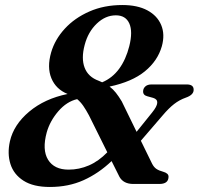

<svg xmlns="http://www.w3.org/2000/svg" viewBox="-20 -732 791 764"><path d="M455.5 -28 424 -91Q372.5 -42 312.5 -15Q252.5 12 178.5 12Q112.5 12 73.5 -13Q34.5 -38 21.5 -79.5Q8.5 -121 19.5 -170Q34.5 -236 96.2 -287.8Q158 -339.5 249 -358Q202.5 -377 184.5 -420.5Q166.5 -464 183.5 -523.5Q198.5 -575 237.8 -617.8Q277 -660.5 335.5 -686.2Q394 -712 467 -712Q527 -712 566.5 -690.8Q606 -669.5 621.5 -632.2Q637 -595 624 -548Q607.5 -490 556.5 -448.2Q505.5 -406.5 416 -387.5Q430 -377 441.2 -362.8Q452.5 -348.5 464.5 -328.5L523.5 -207.5L585.5 -284.5Q624 -332 589.5 -342.5L566 -349Q548.5 -353.5 549.5 -369.5Q550 -380.5 558.5 -388.2Q567 -396 583.5 -396H723Q752 -396 750.5 -373Q749.5 -354 719.5 -343.5Q694 -334.5 672.8 -318Q651.5 -301.5 627 -272.5L540.5 -172L585 -81Q592 -67 602.2 -60Q612.5 -53 629.5 -48.5Q639 -46 645.2 -40.8Q651.5 -35.5 650.5 -26.5Q649 0 614 0H510.5Q471.5 0 455.5 -28ZM441 -671Q399.5 -671 365 -638Q330.5 -605 317 -553.5Q302.5 -499.5 316.8 -462.5Q331 -425.5 373 -410.5Q380.5 -407.5 386.5 -404.5Q427 -421.5 454 -458.2Q481 -495 494.5 -548.5Q509 -606.5 494.5 -638.8Q480 -671 441 -671ZM166 -205.5Q147 -136 171.2 -96.5Q195.5 -57 253 -57Q295 -57 333.8 -73.8Q372.5 -90.5 407 -126L334 -273Q322.5 -294.5 311.5 -310.5Q300.5 -326.5 287 -337.5Q245.5 -328 212.2 -289.5Q179 -251 166 -205.5Z"/></svg>

Font: Fraunces 9pt S000 SemiBold
Style: Italic
Weight: 600
Italic angle: -16°
Version: Version 1.000; ttfautohint (v1.8.3)